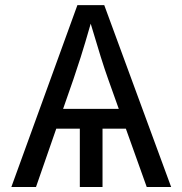

<svg xmlns="http://www.w3.org/2000/svg" viewBox="-20 -748 730 768"><path d="M25.4 0 289.6 -727.5H397L664.6 0H566.9L483.4 -233.4H390.1V0H299.3V-233.4H205.1L124 0ZM232.4 -312.5H455.1L412.6 -431.6Q399.4 -468.3 382.8 -521.2Q366.2 -574.2 342.8 -653.3Q319.8 -572.8 302.7 -519Q285.6 -465.3 273.9 -431.6Z"/></svg>

Font: Inter
Style: Regular
Weight: 400
Designer: Rasmus Andersson
Foundry: rsms
Version: Version 4.001;git-9221beed3